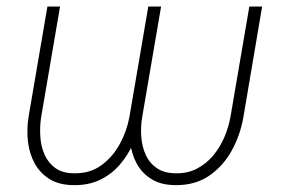

<svg xmlns="http://www.w3.org/2000/svg" viewBox="-20 -548 870 579"><path d="M427.2 -528.3H462.4L405.8 -194.3Q398.9 -154.3 382.8 -117.7Q366.7 -81.1 341.8 -52Q316.9 -22.9 282.5 -6.1Q248 10.7 203.6 10.3Q159.7 10.3 130.6 -7.3Q101.6 -24.9 85.2 -54.2Q68.8 -83.5 64.5 -119.9Q60.1 -156.2 65.9 -194.3L123 -528.3H161.1L104 -194.3Q99.6 -165.5 101.6 -136Q103.5 -106.4 114.5 -81.5Q125.5 -56.6 147.2 -41Q168.9 -25.4 204.6 -25.4Q252 -24.9 285.9 -49.8Q319.8 -74.7 341.1 -113.5Q362.3 -152.3 370.1 -194.3ZM731.9 -528.3H770.5L713.9 -194.3Q704.6 -141.1 679 -94.2Q653.3 -47.4 611.1 -18.3Q568.8 10.7 510.3 10.3Q466.3 10.3 437.3 -7.6Q408.2 -25.4 392.3 -54.7Q376.5 -84 372.3 -120.4Q368.2 -156.7 373.5 -194.3L430.7 -528.3H465.8L408.7 -194.3Q403.8 -165.5 406 -135.7Q408.2 -106 419.4 -81.1Q430.7 -56.2 453.1 -40.8Q475.6 -25.4 510.7 -25.4Q546.4 -24.9 574.2 -39.6Q602.1 -54.2 622.6 -78.6Q643.1 -103 656 -133.1Q668.9 -163.1 674.8 -194.3Z"/></svg>

Font: Roboto ExtraLight
Style: Italic
Weight: 250
Designer: Christian Robertson
Foundry: Google
Version: Version 3.009; 2024